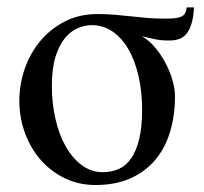

<svg xmlns="http://www.w3.org/2000/svg" viewBox="-20 -499 566 533"><path d="M518.6 -478.5Q517.1 -451.2 511.7 -433.6Q506.3 -416 497.8 -405.5Q489.3 -395 477.8 -390.9Q466.3 -386.7 452.6 -386.7H439.9Q435.1 -386.7 427.5 -387.5Q419.9 -388.2 407.5 -390.6Q395 -393.1 373.5 -398.4Q394.5 -386.7 411.4 -366.2Q428.2 -345.7 440.4 -322.3Q452.6 -298.8 459.2 -274.9Q465.8 -251 465.8 -231.9Q465.8 -177.7 451.9 -132.3Q438 -86.9 410.4 -54.4Q382.8 -22 341.6 -3.7Q300.3 14.6 245.1 14.6Q198.2 14.6 159.4 -4.4Q120.6 -23.4 92.5 -55.7Q64.5 -87.9 49.1 -130.4Q33.7 -172.9 33.7 -219.2Q33.7 -264.6 48.6 -307.9Q63.5 -351.1 91.6 -384.8Q119.6 -418.5 159.7 -439.2Q199.7 -460 250 -460Q276.9 -460 299.6 -458Q322.3 -456.1 344 -453.6Q365.7 -451.2 388.7 -449.2Q411.6 -447.3 439 -447.3Q455.1 -447.3 465.8 -448.5Q476.6 -449.7 483.4 -452.9Q490.2 -456.1 493.7 -462.2Q497.1 -468.3 498.5 -478.5ZM374.5 -194.3Q374.5 -244.1 364.7 -287.1Q355 -330.1 336.9 -361.6Q318.8 -393.1 293 -411.1Q267.1 -429.2 234.9 -429.2Q215.8 -429.2 196 -420.9Q176.3 -412.6 160.2 -393.1Q144 -373.5 134 -341.1Q124 -308.6 124 -259.8Q124 -211.9 134 -168.5Q144 -125 162.6 -92.3Q181.2 -59.6 207.3 -40.3Q233.4 -21 265.6 -21Q289.6 -21 309.8 -30Q330.1 -39.1 344.2 -59.6Q358.4 -80.1 366.5 -113.3Q374.5 -146.5 374.5 -194.3Z"/></svg>

Font: Doulos SIL Compact
Style: Regular
Weight: 400
Designer: Walt Agee, Victor Gaultney, Peter Martin, Debbi Hosken
Foundry: SIL International
Version: Version 4.110; 2011; Maintenance release ; LnSpcTght